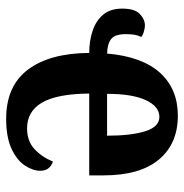

<svg xmlns="http://www.w3.org/2000/svg" viewBox="-7 -581 598 624"><g transform="rotate(90 292.0 -269.0)"><path d="M366 10Q260 10 206.5 -60.5Q153 -131 152 -260Q113 -260 80 -271Q47 -282 27.5 -305.5Q8 -329 8 -367Q8 -408 25.5 -424.5Q43 -441 63 -441Q71 -441 83 -437.5Q95 -434 100 -429Q95 -419 93 -407.5Q91 -396 91 -379Q91 -344 106.5 -331.5Q122 -319 154 -318Q164 -432 216.5 -490Q269 -548 356 -548Q447 -548 498.5 -486.5Q550 -425 550 -306V-260H284Q285 -155 313.5 -106.5Q342 -58 397 -58Q439 -58 465 -82.5Q491 -107 505 -142Q518 -138 526.5 -128Q535 -118 535 -101Q535 -77 518 -51Q501 -25 463.5 -7.5Q426 10 366 10ZM421 -318Q421 -396 406.5 -442Q392 -488 360 -488Q326 -488 305.5 -444Q285 -400 285 -318Z"/></g></svg>

Font: Noto Serif ExtraCondensed
Style: Bold
Weight: 700
Width: 2
Designer: Monotype Design Team
Foundry: Monotype Imaging Inc.
Version: Version 2.014; ttfautohint (v1.8.4.7-5d5b)